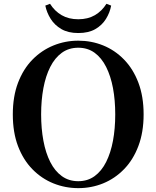

<svg xmlns="http://www.w3.org/2000/svg" viewBox="-20 -974 825 1013"><path d="M219.1 -944.5 244 -954Q268.2 -915.4 305.3 -893.9Q342.4 -872.4 392.9 -872.4Q443.6 -872.4 480.6 -893.9Q517.5 -915.4 541.6 -954L566.5 -944.5Q559.8 -907.7 539.2 -874.4Q518.7 -841.1 482.9 -820.4Q447.2 -799.7 392.9 -799.7Q339.8 -799.7 304.1 -820.4Q268.4 -841.1 247.4 -874.4Q226.5 -907.7 219.1 -944.5ZM392.9 18.6Q324.2 18.6 261.8 -6.5Q199.5 -31.6 151.1 -81Q102.7 -130.4 75.1 -202.8Q47.6 -275.2 47.6 -370.5Q47.6 -464.8 75.1 -537.3Q102.7 -609.9 151.1 -659.3Q199.5 -708.6 261.8 -734Q324.2 -759.4 392.9 -759.4Q462.5 -759.4 524.4 -734.3Q586.3 -709.2 634.4 -659.8Q682.6 -610.4 710.1 -537.9Q737.7 -465.3 737.7 -370.5Q737.7 -276.2 710.1 -203.4Q682.6 -130.6 634.4 -81.3Q586.3 -31.9 524.4 -6.6Q462.5 18.6 392.9 18.6ZM392.9 -18Q442.6 -18 479.3 -44.8Q515.9 -71.5 540 -119.4Q564.1 -167.3 576.1 -231.5Q588 -295.6 588 -370.5Q588 -445.3 576.1 -509.2Q564.1 -573 540 -620.8Q515.9 -668.7 479.3 -695.5Q442.6 -722.2 392.9 -722.2Q343.1 -722.2 306.2 -695.5Q269.3 -668.7 245.1 -620.8Q220.9 -573 209 -509.2Q197 -445.3 197 -370.5Q197 -295.6 209 -231.5Q220.9 -167.3 245.1 -119.4Q269.3 -71.5 306.2 -44.8Q343.1 -18 392.9 -18Z"/></svg>

Font: Noto Serif HK ExtraLight
Style: Regular
Weight: 200
Designer: Ryoko NISHIZUKA 西塚涼子 (kana & ideographs); Frank Grießhammer (Latin, Greek & Cyrillic); Wenlong ZHANG 张文龙 (bopomofo); San
Foundry: Adobe
Version: Version 2.002-H1;hotconv 1.1.0;makeotfexe 2.6.0